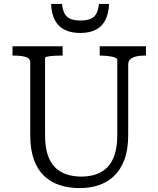

<svg xmlns="http://www.w3.org/2000/svg" viewBox="-20 -947 812 984"><path d="M211 -254Q211 -194 224.5 -153.5Q238 -113 263 -88.5Q288 -64 322.5 -53Q357 -42 397 -42Q437 -42 470.5 -53Q504 -64 529 -88.5Q554 -113 567.5 -154Q581 -195 581 -254V-641Q581 -646 573.5 -650Q566 -654 554 -656.5Q542 -659 527.5 -660.5Q513 -662 499 -662H491V-710H728V-662H717Q695 -662 676.5 -657.5Q658 -653 647.5 -643Q637 -633 637 -616V-254Q637 -181 618 -129.5Q599 -78 565 -45.5Q531 -13 486 2Q441 17 389 17Q333 17 286.5 2Q240 -13 206 -45.5Q172 -78 153.5 -129.5Q135 -181 135 -254V-626Q135 -648 112 -655Q89 -662 55 -662H44V-710H301V-662H293Q280 -662 265 -661.5Q250 -661 238 -659.5Q226 -658 218.5 -656Q211 -654 211 -651ZM391 -778Q437 -778 469 -793.5Q501 -809 519 -842.5Q537 -876 539 -927H487Q484 -895 473.5 -876.5Q463 -858 443.5 -850Q424 -842 392 -842Q361 -842 341.5 -850Q322 -858 311.5 -876.5Q301 -895 298 -927H242Q244 -876 262 -842.5Q280 -809 313 -793.5Q346 -778 391 -778Z"/></svg>

Font: Roboto Serif SemiCondensed Light
Style: Regular
Weight: 300
Width: 4
Designer: Greg Gazdowicz
Foundry: Commercial Type
Version: Version 1.007